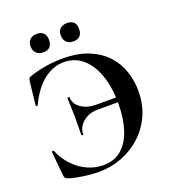

<svg xmlns="http://www.w3.org/2000/svg" viewBox="-147 -922 941 1045"><g transform="rotate(-20 324.0 -399.0)"><path d="M247 12Q221 12 187.5 8.5Q154 5 122.5 -1Q91 -7 71 -15Q63 -19 60 -24Q57 -29 56 -39L43 -178Q43 -180 48.5 -181.5Q54 -183 55 -179Q76 -129 111.5 -91.5Q147 -54 191.5 -34Q236 -14 283 -14Q347 -14 389 -50.5Q431 -87 452 -152Q473 -217 473 -302Q473 -396 448.5 -466.5Q424 -537 378.5 -576Q333 -615 270 -615Q208 -615 153.5 -573Q99 -531 57 -443Q56 -440 51 -441Q46 -442 46 -444L61 -580Q63 -592 65 -596Q67 -600 76 -604Q126 -621 175 -628.5Q224 -636 269 -636Q359 -636 421.5 -610Q484 -584 523.5 -540.5Q563 -497 581 -442.5Q599 -388 599 -330Q599 -252 570.5 -189Q542 -126 492.5 -81Q443 -36 380 -12Q317 12 247 12ZM225 -209Q225 -247 225.5 -268Q226 -289 226 -311Q226 -340 224.5 -366.5Q223 -393 223 -425Q223 -427 229 -427Q235 -427 235 -425Q235 -387 270 -362Q305 -337 357 -337H563V-309H356Q305 -309 270.5 -280Q236 -251 236 -209Q236 -207 230.5 -207Q225 -207 225 -209ZM185 -703Q160 -703 145 -717.5Q130 -732 130 -758Q130 -782 145 -796Q160 -810 185 -810Q210 -810 223.5 -796Q237 -782 237 -758Q237 -703 185 -703ZM359 -703Q334 -703 319.5 -717.5Q305 -732 305 -758Q305 -782 319.5 -795.5Q334 -809 359 -809Q411 -809 411 -758Q411 -703 359 -703Z"/></g></svg>

Font: Cormorant
Style: Bold
Weight: 700
Designer: Christian Thalmann (Catharsis Fonts)
Foundry: Catharsis Fonts
Version: Version 4.000